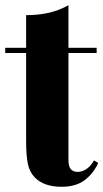

<svg xmlns="http://www.w3.org/2000/svg" viewBox="-22 -701 396 735"><path d="M240 -681V-518H348V-498H240V-89Q240 -64 249 -53.5Q258 -43 276 -43Q291 -43 307.5 -53Q324 -63 338 -87L354 -77Q335 -36 301.5 -11Q268 14 214 14Q181 14 155.5 5.5Q130 -3 113 -20Q91 -42 84.5 -74.5Q78 -107 78 -159V-498H-2V-518H78V-643Q125 -643 164.5 -652Q204 -661 240 -681Z"/></svg>

Font: Playfair Display ExtraBold
Style: Regular
Weight: 800
Designer: Claus Eggers Sørensen
Foundry: Claus Eggers Sørensen
Version: Version 1.203